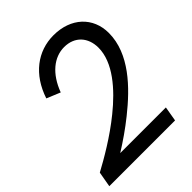

<svg xmlns="http://www.w3.org/2000/svg" viewBox="-207 -820 931 931"><g transform="rotate(-45 259.0 -354.5)"><path d="M9 -79 -5 0H446L459 -76H146C197 -108 245 -141 295 -181C404 -268 519 -385 519 -527C519 -635 440 -709 321 -709C212 -709 121 -641 80 -517L150 -488C185 -582 248 -632 317 -632C389 -632 433 -583 433 -512C433 -411 346 -313 252 -237C166 -167 70 -112 9 -79Z"/></g></svg>

Font: Fixel Text 20240404
Style: Italic
Weight: 400
Width: 4
Italic angle: -10°
Designer: AlfaBravo + MacPaw
Foundry: Kyrylo Tkachov, Marchela Mozhyna, Serhii Makarenko, Maria Weinstein, Zakhar Kryvoshyya
Version: Version 1.211;Glyphs 3.2 (3225)